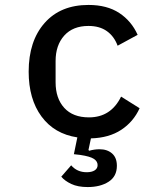

<svg xmlns="http://www.w3.org/2000/svg" viewBox="-20 -548 680 777"><path d="M537 -407 456 -363Q442 -401 412.5 -422Q383 -443 338 -443Q275 -443 240 -404Q205 -365 205 -301V-215Q205 -150 240 -111.5Q275 -73 340 -73Q429 -73 470 -157L545 -110Q520 -55 470.5 -22.5Q421 10 348 12L338 59L341 62Q362 56 383 56Q414 56 433.5 73Q453 90 453 123Q453 166 419.5 187.5Q386 209 335 209Q295 209 268.5 196.5Q242 184 228 167L268 121Q292 149 331 149Q351 149 363 141.5Q375 134 375 120Q375 105 360 95Q345 85 305 79L279 76L293 8Q200 -6 148 -76.5Q96 -147 96 -258Q96 -382 160.5 -455Q225 -528 338 -528Q413 -528 462.5 -495.5Q512 -463 537 -407Z"/></svg>

Font: Writer Medium
Style: Regular
Weight: 500
Monospace: yes
Designer: Mike Abbink, Paul van der Laan, Pieter van Rosmalen
Foundry: Bold Monday
Version: Version 2.001 2020